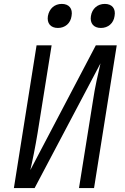

<svg xmlns="http://www.w3.org/2000/svg" viewBox="-20 -962 640 982"><path d="M496 -819C533 -819 561 -843 566 -880C573 -918 553 -942 516 -942C479 -942 451 -918 445 -880C439 -843 459 -819 496 -819ZM276 -819C313 -819 341 -843 346 -880C353 -918 333 -942 296 -942C259 -942 232 -918 225 -880C219 -843 239 -819 276 -819ZM51 0H157L494 -638C483 -592 464 -508 456 -450L384 0H461L577 -730H470L135 -92C145 -133 161 -213 172 -280L244 -730H167Z"/></svg>

Font: JetBrains Mono Light
Style: Italic
Weight: 336
Italic angle: -9°
Monospace: yes
Designer: Philipp Nurullin, Konstantin Bulenkov
Foundry: JetBrains
Version: Version 2.305